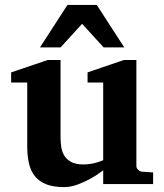

<svg xmlns="http://www.w3.org/2000/svg" viewBox="-20 -742 660 774"><path d="M396 0V-55.2Q371.1 -36.1 344.2 -21.5Q321.3 -8.8 293.5 1.7Q265.6 12.2 237.8 12.2Q195.3 12.2 166.7 1Q138.2 -10.3 121.1 -31.2Q104 -52.2 96.9 -82.5Q89.8 -112.8 89.8 -150.9V-409.2H24.9V-450.2L171.9 -500H224.1V-189.9Q224.1 -171.4 226.6 -151.9Q229 -132.3 238.3 -116.2Q247.6 -100.1 265.9 -89.6Q284.2 -79.1 315.9 -79.1Q331.5 -79.1 345.9 -81.5Q360.4 -84 371.6 -87.4Q384.3 -91.3 396 -96.2V-409.2H333V-450.2L479 -500H529.8V-73.2Q529.8 -64 536.9 -57.4Q543.9 -50.8 553.2 -49.8L597.2 -46.9V0ZM397.9 -550.8 311 -646 224.1 -550.8H141.1L252 -722.2H370.1L481 -550.8Z"/></svg>

Font: Charis SIL Am
Style: Bold
Weight: 700
Foundry: SIL International
Version: Version 5.000